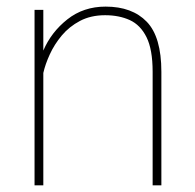

<svg xmlns="http://www.w3.org/2000/svg" viewBox="-20 -558 587 578"><path d="M296.4 -512.2Q253.4 -512.2 220.9 -495.1Q188.5 -478 166 -451.2Q143.6 -424.3 129.9 -394.3Q116.2 -364.3 110.4 -338.4V0H84V-528.3H110.4V-405.8Q134.3 -461.4 182.9 -499.8Q231.4 -538.1 297.9 -538.1Q377.9 -538.1 421.9 -492.4Q465.8 -446.8 465.8 -341.8V0H439.5V-341.8Q439.5 -409.2 421.1 -446Q402.8 -482.9 370.6 -497.6Q338.4 -512.2 296.4 -512.2Z"/></svg>

Font: Vazirmatn UI Thin
Style: Regular
Weight: 100
Designer: Saber Rastikerdar
Foundry: Saber Rastikerdar
Version: Version 33.003